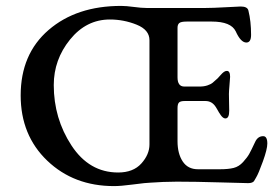

<svg xmlns="http://www.w3.org/2000/svg" viewBox="-20 -618 932 650"><path d="M352 -552Q272 -552 217 -484Q162 -416 162 -330Q162 -217 222 -125.5Q282 -34 380 -34Q431 -34 458.5 -64.5Q486 -95 486 -129V-482Q486 -517 442.5 -534.5Q399 -552 352 -552ZM366 12Q230 12 140 -74Q50 -160 50 -295Q50 -435 144.5 -516.5Q239 -598 390 -598Q407 -598 433 -594.5Q459 -591 476 -591H676Q700 -591 744.5 -593.5Q789 -596 795 -596Q818 -596 821 -582Q830 -546 830 -500Q830 -474 814 -474Q795 -474 778 -512Q762 -545 697 -545H612Q593 -545 587 -540Q581 -535 581 -524V-356Q581 -325 604 -325H656Q671 -325 682.5 -329Q694 -333 699.5 -337.5Q705 -342 717 -353Q720 -356 726.5 -363.5Q733 -371 738 -374.5Q743 -378 748 -378Q759 -378 759 -358Q759 -355 757 -331.5Q755 -308 755 -300Q755 -292 755.5 -270Q756 -248 756 -243Q756 -217 743 -217Q739 -217 735 -220Q731 -223 727.5 -228Q724 -233 721.5 -237Q719 -241 715.5 -247.5Q712 -254 711 -255Q698 -276 676 -276H605Q591 -276 586 -271Q581 -266 581 -252V-140Q581 -98 598.5 -71.5Q616 -45 650 -45H725Q753 -45 771 -49.5Q789 -54 803 -69.5Q817 -85 823.5 -96.5Q830 -108 844 -138Q853 -157 871 -157Q885 -157 885 -132Q885 -113 870 -71.5Q855 -30 847 -17Q842 -8 840 -5Q838 -2 833 0Q828 2 820 2Q810 2 725.5 -0.5Q641 -3 579 -3Q558 -3 532 -2Q506 -1 488 0.5Q470 2 468 2Q464 2 426.5 7Q389 12 366 12Z"/></svg>

Font: EB Garamond 08
Style: Regular
Weight: 400
Version: Version 0.016 ; ttfautohint (v1.5)